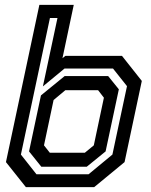

<svg xmlns="http://www.w3.org/2000/svg" viewBox="-20 -770 623 790"><path d="M86.5 0 4.5 -103 142 -750H283.5L237 -530.5L249 -540H482L563.5 -437L492.5 -103L367.5 0ZM150 -84 99.5 -147 148.5 -377.5 246 -457H425L469 -402.5L414.5 -147L337 -84ZM185 -141.5H329L366 -172L407.5 -368L383.5 -399H249L200.5 -358.5L161 -172ZM130 -53H344.5L442.5 -134L502.5 -415.5L445 -488H245.5L156.5 -414.5L216.5 -696H185.5L66 -134Z"/></svg>

Font: Tourney Thin SemiBold
Style: Italic
Weight: 600
Italic angle: -12°
Version: Version 1.015